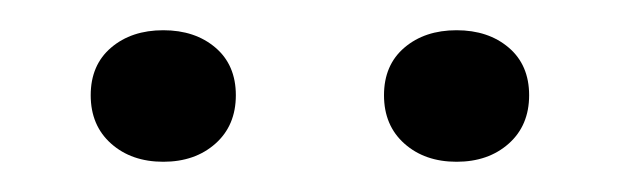

<svg xmlns="http://www.w3.org/2000/svg" viewBox="-20 -873 410 127"><path d="M282 -766Q261 -766 247.5 -778Q234 -790 234 -810Q234 -830 247.5 -841.5Q261 -853 282 -853Q303 -853 316.5 -841.5Q330 -830 330 -810Q330 -790 316.5 -778Q303 -766 282 -766ZM88 -766Q67 -766 53.5 -778Q40 -790 40 -810Q40 -830 53.5 -841.5Q67 -853 88 -853Q109 -853 122.5 -841.5Q136 -830 136 -810Q136 -790 122.5 -778Q109 -766 88 -766Z"/></svg>

Font: Mona Sans ExtraLight
Style: Regular
Weight: 400
Version: Version 2.000